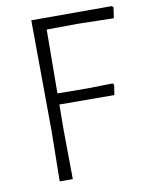

<svg xmlns="http://www.w3.org/2000/svg" viewBox="-75 -694 577 750"><g transform="rotate(-10 213.0 -319.5)"><path d="M154 -593 152 -340 269 -339 371 -341 376 -335 370 -295 152 -296 151 -197 153 0H101L104 -194L101 -639H421L426 -633L420 -591L277 -594Z"/></g></svg>

Font: Luna Sans Light
Style: Regular
Weight: 300
Designer: Juan Pablo del Peral
Foundry: Huerta Tipografica
Version: Version 2.001; ttfautohint (v1.5)